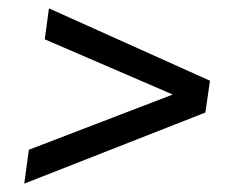

<svg xmlns="http://www.w3.org/2000/svg" viewBox="-20 -529 565 459"><path d="M482 -336 471 -260 38 -90 49 -171 393 -303 87 -435 97 -509Z"/></svg>

Font: Exo 2.0 Medium
Style: Italic
Weight: 500
Italic angle: -8°
Designer: Natanael Gama
Version: Version 1.001;PS 001.001;hotconv 1.0.70;makeotf.lib2.5.58329